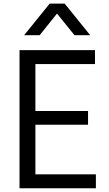

<svg xmlns="http://www.w3.org/2000/svg" viewBox="-20 -1006 598 1051"><path d="M86.9 24.4V-731.4H500V-655.3H173.8V-398.4H461.9V-323.2H173.8V-51.8H504.9V24.4ZM112.3 -813.5 252 -986.3H334L473.6 -813.5H387.7L292 -931.6L197.3 -813.5Z"/></svg>

Font: GenEi M Gothic v2 Regular
Style: Regular
Weight: 400
Version: Version 2.0